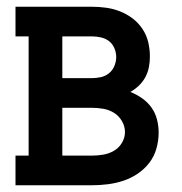

<svg xmlns="http://www.w3.org/2000/svg" viewBox="-20 -550 540 570"><path d="M26 0V-88H65V-442H26V-530H253Q274 -530 295.5 -527Q317 -524 337 -516Q357 -508 374 -495Q391 -482 403 -464Q415 -446 420 -425Q425 -404 425 -382Q425 -366 422 -350.5Q419 -335 411.5 -321Q404 -307 392.5 -296Q381 -285 367 -277Q385 -270 401.5 -258.5Q418 -247 429.5 -231Q441 -215 446 -195.5Q451 -176 451 -156Q451 -133 444.5 -109.5Q438 -86 423.5 -67Q409 -48 389 -34.5Q369 -21 346.5 -13.5Q324 -6 300 -3Q276 0 253 0ZM165 -318H253Q266 -318 279.5 -321Q293 -324 303.5 -332.5Q314 -341 319.5 -354Q325 -367 325 -381Q325 -394 319.5 -407Q314 -420 303.5 -428Q293 -436 279.5 -439Q266 -442 253 -442H165ZM165 -88H253Q270 -88 287 -91Q304 -94 318.5 -102.5Q333 -111 342 -126Q351 -141 351 -158Q351 -158 351 -158Q351 -158 351 -158Q351 -175 342 -190.5Q333 -206 318.5 -215Q304 -224 287 -227Q270 -230 253 -230H165Z"/></svg>

Font: Iosevka Slab Semibold
Style: Regular
Weight: 600
Monospace: yes
Designer: Belleve Invis
Foundry: Belleve Invis
Version: Version 11.1.1; ttfautohint (v1.8.3)